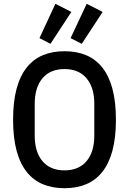

<svg xmlns="http://www.w3.org/2000/svg" viewBox="-20 -980 680 1012"><path d="M320 12Q257 12 207 -8.5Q157 -29 121.5 -73Q86 -117 67.5 -185.5Q49 -254 49 -349Q49 -444 67.5 -512.5Q86 -581 121.5 -625Q157 -669 207 -689.5Q257 -710 320 -710Q383 -710 433 -689.5Q483 -669 518.5 -625Q554 -581 572.5 -512.5Q591 -444 591 -349Q591 -254 572.5 -185.5Q554 -117 518.5 -73Q483 -29 433 -8.5Q383 12 320 12ZM320 -82Q395 -82 436 -130.5Q477 -179 477 -265V-433Q477 -519 436 -567.5Q395 -616 320 -616Q245 -616 204 -567.5Q163 -519 163 -433V-265Q163 -179 204 -130.5Q245 -82 320 -82ZM246 -749 188 -779 272 -960 356 -917ZM411 -749 352 -779 437 -960 521 -917Z"/></svg>

Font: IBM Plex Sans Condensed Medium
Style: Regular
Weight: 500
Width: 3
Designer: Mike Abbink, Paul van der Laan, Pieter van Rosmalen
Foundry: Bold Monday
Version: Version 1.3